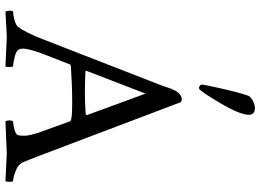

<svg xmlns="http://www.w3.org/2000/svg" viewBox="-146 -811 960 708"><g transform="rotate(90 334.0 -457.0)"><path d="M377.9 -917Q403.3 -917 403.3 -894.5Q403.3 -862.3 359.9 -788.6Q316.4 -714.8 306.6 -710.9H303.7Q300.8 -710.9 296.4 -713.9Q292 -716.8 292 -723.1Q292 -729.5 306.2 -792.5Q320.3 -855.5 333 -892.6Q335.9 -900.4 350.6 -908.7Q365.2 -917 377.9 -917ZM401.4 -293 404.3 -297.9 325.2 -513.7 241.2 -295.9Q241.2 -292 243.2 -292Q293.9 -290 324.7 -290Q355.5 -290 401.4 -293ZM23.4 2.9Q19.5 -1 19.5 -13.2Q19.5 -25.4 23.4 -25.4Q35.2 -25.4 53.7 -30.3Q72.3 -35.2 79.1 -43.9Q99.6 -70.3 125 -135.7L294.9 -572.3Q296.9 -577.1 300.3 -587.9Q303.7 -598.6 305.7 -604Q307.6 -609.4 311.5 -617.7Q325.7 -647.5 347.7 -647.5L356.4 -644.5L551.8 -128.9Q569.3 -83 577.6 -63.5Q585.9 -43.9 610.4 -34.7Q634.8 -25.4 646.5 -25.4Q650.4 -25.4 650.4 -14.2Q650.4 -2.9 648.4 2.9Q550.8 -2 545.4 -2Q540 -2 427.7 2.9Q423.8 -1 424.3 -13.2Q424.8 -25.4 428.7 -25.4Q440.4 -25.4 458 -30.3Q475.6 -35.2 478.5 -43Q480.5 -50.8 480.5 -66.9Q480.5 -83 470.7 -115.2L426.8 -236.3Q421.9 -243.2 358.9 -243.2Q295.9 -243.2 222.7 -238.3L217.8 -235.4L175.8 -127.9Q159.2 -79.1 159.2 -63Q159.2 -46.9 167.5 -40.5Q175.8 -34.2 195.3 -29.8Q214.8 -25.4 223.6 -25.4Q226.6 -25.4 227.1 -13.7Q227.5 -2 225.6 2.9Q127.9 -2 117.2 -2Q106.4 -2 23.4 2.9Z"/></g></svg>

Font: CrimsonText-Roman
Style: Roman
Weight: 400
Version: Version 0.13